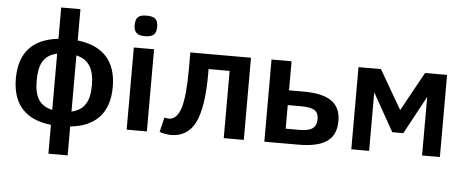

<svg xmlns="http://www.w3.org/2000/svg" viewBox="-56 -861 2879 1192"><g transform="rotate(5 1383.5 -264.5)"><path d="M642 -256C642 -422.1 554 -507.3 400 -525V-720H280V-525C118.7 -507 38 -417.3 38 -256C38 -90.3 127.2 -4.5 280 11V191H400V11C553.6 -4.4 642 -91 642 -256ZM280 -433V-82C197.2 -100.4 168 -156.5 168 -256C168 -357.8 196.8 -413.2 280 -433ZM400 -82V-432C480.6 -412.5 512 -353.8 512 -256C512 -157.8 481.4 -100.4 400 -82Z M813 -716C764.2 -716 744 -699.4 744 -652C744 -606.2 763.9 -588 813 -588C861 -588 884 -603.8 884 -652C884 -700.3 862.2 -716 813 -716ZM751 0H877V-512H751Z M1225 -419H1356V0H1481V-512H1103V-406C1103 -296.7 1095.3 -216.8 1080 -166.5C1064.7 -116.2 1039.7 -91 1005 -91C997 -91 988 -92.3 978 -95L956 -4C969.9 2.3 1006.1 9 1027 9C1097 9 1147.5 -22.7 1178.5 -86C1209.5 -149.3 1225 -249.7 1225 -387Z M2056 -168C2056 -294 1961.8 -331 1823 -331H1734V-512H1609V0H1816C1959.5 0 2056 -35.7 2056 -168ZM1813 -92H1734V-239H1809C1879.1 -239 1926 -231.2 1926 -169C1926 -105 1883.5 -92 1813 -92Z M2703 0V-512H2566L2432 -269L2291 -512H2151V0H2262V-365L2395 -128H2464L2592 -365V0Z"/></g></svg>

Font: Fog Sans
Style: Bold
Weight: 700
Foundry: Intel Corporation
Version: Version 1.00